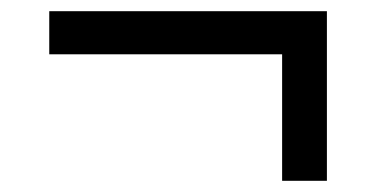

<svg xmlns="http://www.w3.org/2000/svg" viewBox="-20 -415 672 343"><path d="M484 -92V-318H68V-395H564V-92Z"/></svg>

Font: Atkinson Hyperlegible Mono ExtraLight
Style: Regular
Weight: 400
Monospace: yes
Version: Version 2.001